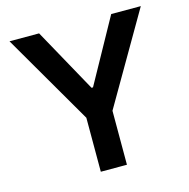

<svg xmlns="http://www.w3.org/2000/svg" viewBox="-107 -830 917 933"><g transform="rotate(-15 352.0 -363.5)"><path d="M22 -727.1H170.9L348.6 -405.8H356L533.7 -727.1H682.6L418 -271.5V0H286.6V-271.5Z"/></g></svg>

Font: Interop SemBd
Style: Regular
Weight: 600
Designer: Rasmus Andersson, Google, Jang Haemin
Foundry: jhaemin
Version: Version 1.007